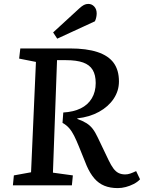

<svg xmlns="http://www.w3.org/2000/svg" viewBox="-20 -949 739 983"><path d="M304 -373Q356 -376 393 -394Q430 -412 450 -445.5Q470 -479 470 -524Q470 -565 454.5 -591Q439 -617 405.5 -629Q372 -641 318 -641H272L251 -65L353 -51L348 0H46L51 -51L139 -67L164 -632L78 -649L84 -701H338Q423 -701 479 -682.5Q535 -664 562 -627Q589 -590 589 -532Q589 -484 562 -443.5Q535 -403 487 -376.5Q439 -350 376 -343V-340Q404 -330 422.5 -318.5Q441 -307 454.5 -289.5Q468 -272 481 -244L536 -129Q549 -102 561 -86Q573 -70 587.5 -63Q602 -56 621 -56Q634 -56 647 -60.5Q660 -65 677 -73L697 -31Q684 -17 664.5 -7Q645 3 624 8.5Q603 14 583 14Q544 14 514.5 2Q485 -10 463 -35.5Q441 -61 424 -100L384 -199Q371 -231 359.5 -254Q348 -277 334 -293Q320 -309 300 -320ZM386 -906Q399 -918 409.5 -923.5Q420 -929 432 -929Q450 -929 462.5 -915.5Q475 -902 475 -880Q475 -872 473 -861.5Q471 -851 466 -840L273 -751L252 -783Z"/></svg>

Font: Literata Medium
Style: Italic
Weight: 500
Italic angle: -2°
Designer: Latin by Veronika Burian and Jose Scaglione. Greek by Irene Vlachou. Cyrillic by Vera Evstafieva
Foundry: TypeTogether
Version: Version 3.103;gftools[0.9.29]